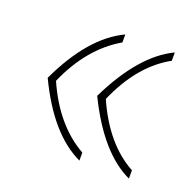

<svg xmlns="http://www.w3.org/2000/svg" viewBox="-81 -509 577 565"><g transform="rotate(20 208.0 -226.5)"><path d="M221 -29Q122 -75 50 -226Q121 -377 221 -424V-399Q128 -345 76 -226Q129 -106 221 -54ZM376 -29Q279 -74 205 -226Q279 -378 376 -424V-398Q285 -348 232 -226Q286 -104 376 -55Z"/></g></svg>

Font: Tajawal ExtraLight
Style: Regular
Weight: 275
Designer: Boutros Fonts
Foundry: Created by Boutros International 2017
Version: Version 1.700